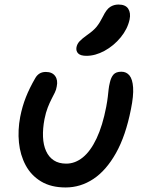

<svg xmlns="http://www.w3.org/2000/svg" viewBox="-20 -816 637 846"><path d="M269 10Q205 10 161 -16.5Q117 -43 93 -88Q69 -133 63.5 -188Q58 -243 69 -301Q78 -347 94 -387.5Q110 -428 135 -471Q142 -484 153.5 -491.5Q165 -499 182 -499Q210 -499 223 -481Q236 -463 230 -435Q228 -421 221.5 -408Q215 -395 207 -379.5Q199 -364 190.5 -342.5Q182 -321 176 -291Q168 -249 169.5 -213Q171 -177 183 -150.5Q195 -124 217 -109.5Q239 -95 272 -95Q311 -95 345 -122.5Q379 -150 405.5 -206Q432 -262 448 -345Q453 -372 455 -389.5Q457 -407 458.5 -421.5Q460 -436 464 -452Q469 -475 480 -487.5Q491 -500 515 -500Q537 -500 550.5 -483.5Q564 -467 566.5 -430.5Q569 -394 557 -335Q534 -218 491 -141.5Q448 -65 391.5 -27.5Q335 10 269 10ZM361 -570Q335 -570 324.5 -580.5Q314 -591 317 -608Q320 -623 331 -634.5Q342 -646 363 -661Q392 -681 406 -698.5Q420 -716 434 -744Q449 -775 465.5 -785.5Q482 -796 502 -796Q533 -796 545 -777.5Q557 -759 551 -730Q542 -688 511.5 -651Q481 -614 440.5 -592Q400 -570 361 -570Z"/></svg>

Font: Shantell Sans Medium
Style: Italic
Weight: 500
Italic angle: -11°
Designer: Stephen Nixon, Anya Danilova, Shantell Martin
Foundry: Arrow Type
Version: Version 1.011;[c5ecc13dd]